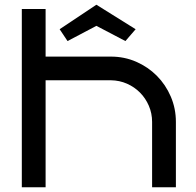

<svg xmlns="http://www.w3.org/2000/svg" viewBox="-20 -788 823 808"><path d="M720.2 0H620.1V-274.9Q620.1 -311 606.4 -342.8Q592.8 -374.5 569.3 -398.2Q545.9 -421.9 514.4 -435.8Q482.9 -449.7 446.8 -450.2H171.9V0H71.8V-750H171.9V-549.8H446.8Q503.4 -549.8 553.2 -528.1Q603 -506.3 640.1 -469Q677.2 -431.6 698.7 -381.6Q720.2 -331.5 720.2 -274.9ZM507.8 -615.2 385.7 -679.2 264.2 -615.2 231 -665 385.7 -768.1 550.8 -665Z"/></svg>

Font: Bruno Ace
Style: Regular
Weight: 400
Designer: Astigmatic (AOETI)
Foundry: Astigmatic (AOETI)
Version: Version 1.000